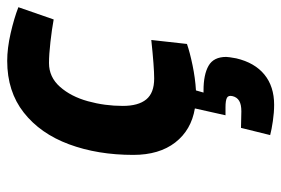

<svg xmlns="http://www.w3.org/2000/svg" viewBox="-144 -408 781 533"><g transform="rotate(-90 246.5 -141.5)"><path d="M219 -191Q219 -148 237 -126Q255 -104 295 -104Q327 -104 402 -112L391 -13Q368 -5 332 2.5Q296 10 262 12L256 33H262Q306 33 330.5 47Q355 61 355 96Q355 102 351 124Q339 175 306 202Q273 229 222 229Q201 229 177 225.5Q153 222 138 218L158 137L204 138Q223 138 233 132Q243 126 246 114Q249 102 241.5 98Q234 94 215 94H193L212 9Q152 -1 117.5 -45.5Q83 -90 83 -162Q83 -261 112.5 -340.5Q142 -420 200.5 -466Q259 -512 344 -512Q379 -512 420.5 -502.5Q462 -493 493 -481L459 -383Q432 -388 396.5 -392Q361 -396 338 -396Q299 -396 272 -365.5Q245 -335 232 -288Q219 -241 219 -191Z"/></g></svg>

Font: Cairo
Style: Bold Italic
Weight: 700
Italic angle: -13°
Designer: Mohamed Gaber, Accademia di Belle Arti di Urbino and others
Foundry: Kief Type Foundry, Accademia di Belle Arti di Urbino and others
Version: Version 3.011